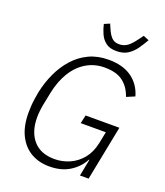

<svg xmlns="http://www.w3.org/2000/svg" viewBox="-164 -1027 990 1149"><g transform="rotate(20 330.5 -452.0)"><path d="M478 0 499 -107H496Q467 -53 414 -20.5Q361 12 286 12Q219 12 168.5 -17.5Q118 -47 89 -105Q60 -163 60 -248Q60 -270 61.5 -292.5Q63 -315 66.5 -337.5Q70 -360 74 -383Q88 -449 115 -507.5Q142 -566 183 -612Q224 -658 279 -684Q334 -710 404 -710Q495 -710 551.5 -669.5Q608 -629 628 -558L576 -536Q557 -593 515 -625.5Q473 -658 397 -658Q333 -658 281 -627Q229 -596 194 -539Q159 -482 143 -404L126 -319Q122 -298 120 -277.5Q118 -257 118 -240Q118 -147 165 -93.5Q212 -40 300 -40Q350 -40 395.5 -60Q441 -80 474 -120Q507 -160 520 -221L535 -296H375L387 -349H602L533 0ZM427 -774Q384 -774 359.5 -793Q335 -812 322 -841Q309 -870 302 -901L337 -916L349 -888Q364 -853 381.5 -835.5Q399 -818 428 -818Q458 -818 480.5 -834Q503 -850 531 -889L551 -916L587 -901Q570 -871 549.5 -841.5Q529 -812 500 -793Q471 -774 427 -774Z"/></g></svg>

Font: IBM Plex Sans Light
Style: Italic
Weight: 300
Italic angle: -11.31°
Designer: Mike Abbink, Paul van der Laan, Pieter van Rosmalen
Foundry: Bold Monday
Version: Version 3.201